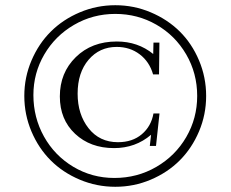

<svg xmlns="http://www.w3.org/2000/svg" viewBox="-20 -737 894 744"><path d="M564.2 -40.8Q499 -13.2 426.8 -13.2Q354.5 -13.2 289.1 -40.8Q223.6 -68.4 176.5 -115.5Q129.4 -162.6 101.8 -227.8Q74.2 -293 74.2 -365.2Q74.2 -437.5 102.1 -502.7Q129.9 -567.9 177 -614.7Q224.1 -661.6 289.3 -689.2Q354.5 -716.8 426.8 -716.8Q499 -716.8 564.2 -689.2Q629.4 -661.6 676.5 -615Q723.6 -568.4 751.2 -502.9Q778.8 -437.5 778.8 -365.2Q778.8 -293 751.2 -227.8Q723.6 -162.6 676.5 -115.5Q629.4 -68.4 564.2 -40.8ZM423.3 -47.4Q511.7 -47.4 585.4 -90.1Q659.2 -132.8 701.7 -205.8Q744.1 -278.8 744.1 -365.2Q744.1 -453.1 701.4 -526.4Q658.7 -599.6 585.9 -641.4Q513.2 -683.1 426.8 -683.1Q339.8 -683.1 266.8 -640.6Q193.8 -598.1 151.6 -525.9Q109.4 -453.6 109.4 -368.7Q109.4 -281.7 150.4 -208Q191.4 -134.3 263.9 -90.8Q336.4 -47.4 423.3 -47.4ZM421.9 -163.1Q330.1 -163.1 271 -218.5Q211.9 -273.9 211.9 -363.3Q211.9 -455.1 273.7 -515.6Q335.4 -576.2 432.6 -576.2Q514.2 -576.2 573.7 -527.8L574.7 -571.8H597.7L596.2 -448.7H573.2Q559.1 -498 521.2 -526.6Q483.4 -555.2 432.1 -555.2Q365.7 -555.2 323.2 -505.4Q280.8 -455.6 280.8 -374Q280.8 -293.9 323.2 -240Q365.7 -186 437 -186Q493.2 -186 529.5 -216.8Q565.9 -247.6 574.7 -297.4H598.1L584.5 -171.4H560.5L565.4 -214.8Q504.9 -163.1 421.9 -163.1Z"/></svg>

Font: Elstob Light
Style: Regular
Weight: 300
Designer: Peter S. Baker
Version: Version 1.015